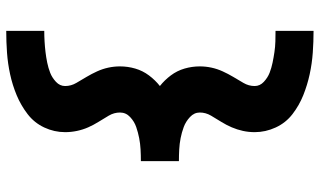

<svg xmlns="http://www.w3.org/2000/svg" viewBox="-225 -648 1026 616"><g transform="rotate(90 288.0 -340.0)"><path d="M79 153Q114 153 149 150.5Q184 148 218.5 140.5Q253 133 285.5 119.5Q318 106 346 84.5Q374 63 389 31Q404 -1 404 -36Q404 -55 400 -74Q396 -93 388.5 -110Q381 -127 371 -143Q361 -159 351 -176Q341 -193 341 -212Q341 -231 355.5 -244.5Q370 -258 387.5 -264Q405 -270 423 -273.5Q441 -277 459.5 -278Q478 -279 497 -279V-401Q478 -401 459.5 -402Q441 -403 423 -406.5Q405 -410 387.5 -416.5Q370 -423 355.5 -436.5Q341 -450 341 -468Q341 -487 351 -504Q361 -521 371 -537Q381 -553 388.5 -570.5Q396 -588 400 -606.5Q404 -625 404 -644Q404 -679 389 -711.5Q374 -744 346 -765.5Q318 -787 285.5 -800Q253 -813 218.5 -820.5Q184 -828 149 -830.5Q114 -833 79 -833V-711Q96 -711 113 -710.5Q130 -710 147 -707.5Q164 -705 181 -701.5Q198 -698 213.5 -692Q229 -686 242.5 -673.5Q256 -661 256 -644Q256 -625 246 -608Q236 -591 226.5 -575Q217 -559 209 -541.5Q201 -524 197 -505.5Q193 -487 193 -468Q193 -443 200 -419Q207 -395 222 -375Q237 -355 256 -340Q237 -325 222 -305Q207 -285 200 -261Q193 -237 193 -212Q193 -193 197 -174.5Q201 -156 209 -138.5Q217 -121 226.5 -105Q236 -89 246 -72Q256 -55 256 -36Q256 -19 242.5 -6.5Q229 6 213.5 12Q198 18 181 21.5Q164 25 147 27Q130 29 113 30Q96 31 79 31Z"/></g></svg>

Font: Iosevka Sparkle Heavy
Style: Regular
Weight: 900
Designer: Belleve Invis
Foundry: Belleve Invis
Version: Version 4.5.0; ttfautohint (v1.8.3)